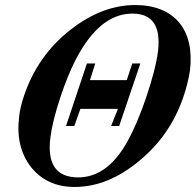

<svg xmlns="http://www.w3.org/2000/svg" viewBox="-20 -726 777 762"><path d="M707 -339Q681 -264 638 -201.5Q595 -139 532 -87Q408 16 276 16Q166 16 103 -63Q41 -143 56 -263Q58 -283 63 -303.5Q68 -324 75 -345Q129 -506 260 -608Q385 -706 517 -706Q575 -706 619 -688Q663 -670 691 -636.5Q719 -603 730 -555Q741 -507 734 -447Q726 -394 707 -339ZM559 -336Q598 -451 607 -522Q625 -672 506 -672Q329 -672 220 -341Q188 -245 180 -180Q160 -22 290 -22Q382 -22 451 -111Q480 -149 506.5 -205Q533 -261 559 -336ZM537 -474 453 -226H421L448 -294H299L275 -226H242L325 -474H358L337 -408H483L505 -474Z"/></svg>

Font: DG Didot
Style: Bold Italic
Weight: 700
Designer: David Gatwood, Takis Katsoulidis, and George D. Matthiopoulos
Foundry: David Gatwood
Version: Version 1.0